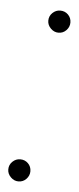

<svg xmlns="http://www.w3.org/2000/svg" viewBox="-49 -541 234 571"><g transform="rotate(5 68.0 -255.5)"><path d="M28 3Q15 3 5 -7Q-5 -17 -5 -30Q-5 -44 5 -53.5Q15 -63 28 -63Q42 -63 51.5 -53.5Q61 -44 61 -30Q61 -17 51.5 -7Q42 3 28 3ZM108 -448Q95 -448 85 -458Q75 -468 75 -481Q75 -495 85 -504.5Q95 -514 108 -514Q122 -514 131.5 -504.5Q141 -495 141 -481Q141 -468 131.5 -458Q122 -448 108 -448Z"/></g></svg>

Font: DM Sans 16pt Thin
Style: Italic
Weight: 250
Italic angle: -10°
Version: Version 4.004;gftools[0.9.30]